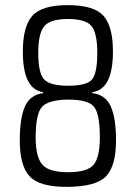

<svg xmlns="http://www.w3.org/2000/svg" viewBox="-20 -719 529 748"><path d="M244 -699Q346 -699 383 -657.5Q420 -616 420 -518Q420 -371 340 -360V-356Q391 -350 411.5 -304.5Q432 -259 432 -172Q432 -73 393.5 -32.5Q355 8 244 9Q136 10 96.5 -31Q57 -72 57 -172Q57 -260 77.5 -305Q98 -350 148 -356V-360Q69 -371 69 -518Q69 -616 106 -657.5Q143 -699 244 -699ZM129 -513Q129 -434 152 -409.5Q175 -385 246 -385Q317 -385 338 -409Q359 -433 359 -513Q359 -590 336.5 -617.5Q314 -645 245 -645Q176 -645 152.5 -617Q129 -589 129 -513ZM246 -331Q168 -330 143.5 -302.5Q119 -275 119 -184Q119 -107 145 -77.5Q171 -48 245 -48Q320 -48 344.5 -77Q369 -106 369 -184Q369 -277 345.5 -304Q322 -331 246 -331Z"/></svg>

Font: exo2condensed_l
Style: Regular
Weight: 300
Width: 3
Designer: Natanael Gama
Version: Version 1.001;PS 001.001;hotconv 1.0.70;makeotf.lib2.5.58329